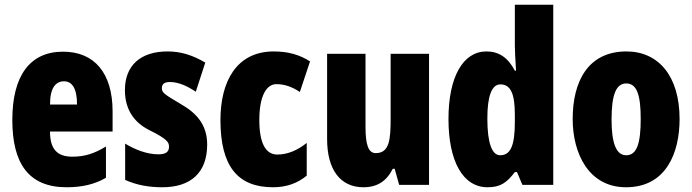

<svg xmlns="http://www.w3.org/2000/svg" viewBox="-20 -780 2920 810"><path d="M246 -562C105 -562 32 -459 32 -274C32 -90 101 10 261 10C325 10 379 -2 427 -30V-162C376 -131 336 -119 285 -119C221 -119 191 -151 191 -225H455V-310C455 -472 378 -562 246 -562ZM250 -437C283 -437 305 -409 305 -339H191C191 -411 216 -437 250 -437Z M854 -170C854 -255 808 -304 741 -342C670 -384 663 -390 663 -408C663 -426 674 -434 697 -434C735 -434 773 -415 806 -393L846 -516C793 -547 744 -563 687 -563C572 -563 507 -503 507 -400C507 -322 542 -265 610 -231C687 -193 693 -179 693 -161C693 -138 678 -129 648 -129C598 -129 548 -150 508 -174V-21C559 2 611 10 665 10C784 10 854 -51 854 -170Z M1132 10C1187 10 1234 -6 1274 -39V-177C1234 -145 1192 -128 1150 -128C1100 -128 1074 -177 1074 -274C1074 -371 1102 -425 1146 -425C1180 -425 1212 -414 1245 -392L1288 -521C1244 -549 1196 -563 1135 -563C977 -563 910 -435 910 -274C910 -78 983 10 1132 10Z M1790 -553H1628V-280C1628 -191 1623 -134 1565 -134C1533 -134 1522 -172 1522 -246V-553H1360V-193C1360 -64 1416 10 1513 10C1572 10 1611 -16 1637 -68H1645L1664 0H1790Z M2037 10C2090 10 2117 -8 2152 -54H2161L2184 0H2314V-760H2152V-588C2152 -567 2154 -532 2157 -482H2152C2122 -539 2083 -563 2032 -563C1933 -563 1872 -455 1872 -278C1872 -101 1932 10 2037 10ZM2090 -125C2056 -125 2036 -175 2036 -280C2036 -376 2055 -424 2091 -424C2134 -424 2152 -385 2152 -297V-265C2152 -166 2134 -125 2090 -125Z M2847 -278C2847 -460 2757 -563 2623 -563C2461 -563 2396 -437 2396 -278C2396 -132 2464 10 2621 10C2791 10 2847 -136 2847 -278ZM2560 -276C2560 -380 2579 -428 2622 -428C2667 -428 2683 -379 2683 -278C2683 -176 2667 -125 2622 -125C2579 -125 2560 -177 2560 -276Z"/></svg>

Font: Noto Sans Telugu ExtraCondensed Black
Style: Regular
Weight: 900
Width: 2
Designer: Jelle Bosma - Monotype Design Team
Foundry: Monotype Imaging Inc.
Version: Version 2.005